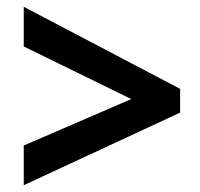

<svg xmlns="http://www.w3.org/2000/svg" viewBox="-20 -589 591 566"><path d="M50 -43 511 -257V-327L50 -569V-452L367 -297L50 -160Z"/></svg>

Font: Noto Sans Gunjala Gondi
Style: Bold
Weight: 700
Designer: Ek Type
Foundry: Ek Type
Version: Version 1.004